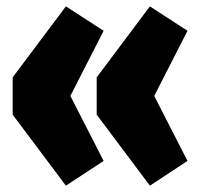

<svg xmlns="http://www.w3.org/2000/svg" viewBox="-20 -586 632 606"><path d="M188 -565.9 307.1 -488.8 202.1 -283.2 307.1 -78.1 188 0 20 -224.1V-341.8ZM453.1 -565.9 571.8 -488.8 466.8 -283.2 571.8 -78.1 453.1 0 285.2 -224.1V-341.8Z"/></svg>

Font: Fira Sans Compressed Heavy
Style: Regular
Weight: 900
Width: 1
Designer: Carrois Corporate & Edenspiekermann AG
Foundry: Carrois Corporate GbR & Edenspiekermann AG
Version: Version 4.203;PS 004.203;hotconv 1.0.88;makeotf.lib2.5.64775